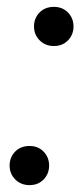

<svg xmlns="http://www.w3.org/2000/svg" viewBox="-20 -534 244 559"><path d="M66 5Q41 5 24.5 -11.5Q8 -28 8 -52Q8 -76 24 -92.5Q40 -109 66 -109Q91 -109 107 -92.5Q123 -76 123 -52Q123 -28 107 -11.5Q91 5 66 5ZM137 -400Q112 -400 95.5 -416.5Q79 -433 79 -457Q79 -481 95 -497.5Q111 -514 137 -514Q162 -514 178 -497.5Q194 -481 194 -457Q194 -433 178 -416.5Q162 -400 137 -400Z"/></svg>

Font: DM Sans 16pt
Style: Italic
Weight: 400
Italic angle: -10°
Version: Version 4.004;gftools[0.9.30]